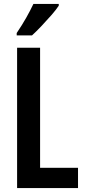

<svg xmlns="http://www.w3.org/2000/svg" viewBox="-20 -957 433 977"><path d="M67 0V-714H184V-103H377V0ZM279 -928Q266 -908 242 -880.5Q218 -853 191.5 -825Q165 -797 143 -777H65V-789Q92 -829 113 -866Q134 -903 150 -937H279Z"/></svg>

Font: Noto Sans Devanagari UI ExtraCondensed SemiBold
Style: Regular
Weight: 600
Width: 2
Designer: Jelle Bosma - Monotype Design Team
Foundry: Monotype Imaging Inc.
Version: Version 2.004; ttfautohint (v1.8.4.7-5d5b)